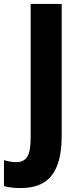

<svg xmlns="http://www.w3.org/2000/svg" viewBox="-85 -734 399 971"><path d="M19 217C148 217 227 152 227 -48V-714H70V-40C70 54 50 86 -5 86C-27 86 -47 81 -65 76V207C-41 214 -13 217 19 217Z"/></svg>

Font: Noto Sans Thai Looped Condensed ExtraBold
Style: Regular
Weight: 800
Width: 3
Designer: Sasikarn Vongin, Ben Mitchell
Foundry: The Fontpad Ltd
Version: Version 1.001